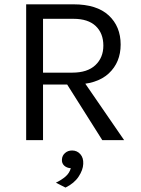

<svg xmlns="http://www.w3.org/2000/svg" viewBox="-20 -648 652 888"><path d="M101 0V-628H320Q427.5 -628 482.8 -576.8Q538 -525.5 538 -442Q538 -359.5 482.8 -308.2Q427.5 -257 320 -257H179V0ZM453 0 273 -285H358L554 0ZM179 -312H314Q384.5 -312 421.2 -346.8Q458 -381.5 458 -437Q458 -494 422.8 -527.5Q387.5 -561 320 -561H179ZM283 219.5 238.5 197Q265 184 283 168.5Q301 153 307.5 130Q289 129 277 118Q265 107 266.5 89Q267.5 71.5 280.8 59.8Q294 48 313.5 48Q336.5 48 351.5 65Q366.5 82 365 110Q364 138 343.5 169Q323 200 283 219.5Z"/></svg>

Font: Karla
Style: Regular
Weight: 400
Designer: Jonathan Pinhorn
Version: Version 2.004;gftools[0.9.33]